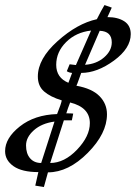

<svg xmlns="http://www.w3.org/2000/svg" viewBox="-27 -686 538 761"><path d="M-6.8 -86.9Q-6.8 -138.7 51.5 -184.8Q109.9 -231 199.2 -233.9Q215.3 -273.9 217.8 -288.1Q171.9 -302.2 147.5 -323.7Q123 -345.2 123 -382.8Q123 -452.6 200.9 -522.7Q278.8 -592.8 356.9 -609.9Q375 -646 387.2 -666L416 -655.8L398.9 -618.2Q439.9 -618.2 465.6 -601.6Q491.2 -585 491.2 -550.8Q491.2 -494.6 424.6 -445.8Q357.9 -397 294.9 -397L285.2 -370.1Q279.3 -353 275.9 -346.2Q337.9 -335 367.4 -304.9Q397 -274.9 397 -232.9Q397 -156.7 320.6 -79.8Q244.1 -2.9 163.1 -2.9L147 55.2L112.8 49.8L125 -3.9Q60.1 -3.9 26.6 -27.3Q-6.8 -50.8 -6.8 -86.9ZM136.2 -40 189 -204.1Q138.2 -197.3 107.2 -169.7Q76.2 -142.1 76.2 -109.6Q76.2 -77.1 92.3 -58.6Q108.4 -40 136.2 -40ZM171.9 -40Q228 -40 278.6 -93Q329.1 -146 329.1 -198.2Q329.1 -260.3 251 -279.8Q242.2 -257.8 235.8 -236.8Q255.9 -236.8 263.2 -235.8L257.8 -209H226.1ZM244.1 -357.9 258.8 -397Q246.6 -397.9 237.8 -403.8L249 -431.2L273.9 -428.2L334 -564.9Q273.9 -558.1 234.9 -519Q195.8 -480 195.8 -429Q195.8 -377.9 244.1 -357.9ZM310.1 -429.2Q355 -432.1 385.5 -458.5Q416 -484.9 416 -518.1Q416 -562 368.2 -564Z"/></svg>

Font: Marck Script
Style: Regular
Weight: 400
Designer: Denis Masharov, Marck Fogel
Foundry: Denis Masharov
Version: Version 1.002